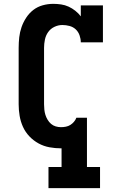

<svg xmlns="http://www.w3.org/2000/svg" viewBox="-20 -763 640 998"><path d="M500 215H232V105H300V8H297Q267 8 237 2.5Q207 -3 180.5 -17.5Q154 -32 133 -54Q112 -76 99.5 -103.5Q87 -131 82 -161Q77 -191 77 -221V-514Q77 -542 80 -569Q83 -596 92 -622Q101 -648 116.5 -671.5Q132 -695 153.5 -711.5Q175 -728 202 -735.5Q229 -743 257 -743Q277 -743 297.5 -740Q318 -737 336.5 -728.5Q355 -720 371.5 -707Q388 -694 400 -678V-735H515V-543H400Q400 -561 393.5 -579.5Q387 -598 373.5 -610.5Q360 -623 341.5 -628Q323 -633 304 -633Q283 -633 263 -623.5Q243 -614 230.5 -596.5Q218 -579 213.5 -557.5Q209 -536 209 -514V-221Q209 -207 210.5 -193Q212 -179 216 -166Q220 -153 227.5 -140.5Q235 -128 245.5 -119Q256 -110 269.5 -106Q283 -102 297 -102Q310 -102 322.5 -104.5Q335 -107 345.5 -113.5Q356 -120 364.5 -130Q373 -140 377 -151H432V105H500Z"/></svg>

Font: Iosevka HT Extrabold Extended
Style: Regular
Weight: 800
Width: 7
Monospace: yes
Designer: Belleve Invis
Foundry: Belleve Invis
Version: Version 32.3.0; ttfautohint (v1.8.4)